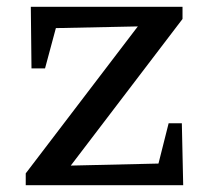

<svg xmlns="http://www.w3.org/2000/svg" viewBox="-20 -547 624 567"><path d="M56 0V-35L387 -469L145 -464L113 -345H73L71 -527H519V-491L189 -58L448 -64L478 -183H517L521 0Z"/></svg>

Font: Piazzolla SC Medium
Style: Regular
Weight: 500
Designer: Juan Pablo del Peral
Foundry: Huerta Tipografica
Version: Version 1.330